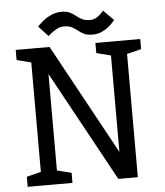

<svg xmlns="http://www.w3.org/2000/svg" viewBox="-57 -882 800 932"><g transform="rotate(-5 343.5 -416.0)"><path d="M188.3 -536.7V0H110V-667H205L498.3 -130V-667H576.7V0H481.7ZM40 -667H120L124.8 -596.2L40 -617.8ZM428.3 -667H508.3L513.2 -596.2L428.3 -617.8ZM40 0V-49.2L125 -70L120 0ZM178.3 0 171.7 -70.8 258.3 -49.2V0ZM558.3 -596 566.7 -667H646.7V-617.8ZM158.3 -770.3Q158.3 -770.3 167.3 -779.6Q176.3 -788.8 192.2 -801.2Q208 -813.5 230 -822.8Q252 -832 277 -832Q303 -832 318.2 -824.2Q333.5 -816.5 346.1 -806.2Q358.7 -795.8 373.8 -788.1Q388.8 -780.3 412.7 -780.3Q431.3 -780.3 446.4 -790.3Q461.5 -800.3 470.1 -810.3Q478.7 -820.3 478.7 -820.3L528.3 -770.3Q528.3 -770.3 520.8 -761.1Q513.3 -751.8 498.5 -739.5Q483.7 -727.2 463.7 -717.9Q443.7 -708.7 417.7 -708.7Q392.7 -708.7 376.9 -716.4Q361.2 -724.2 348.6 -734.5Q336 -744.8 321.3 -752.6Q306.7 -760.3 282 -760.3Q263.3 -760.3 245.8 -750.3Q228.2 -740.3 216.6 -730.3Q205 -720.3 205 -720.3Z"/></g></svg>

Font: Epunda Slab Light
Style: Regular
Weight: 300
Designer: Simon Atzbach
Foundry: typofactur
Version: Version 1.102